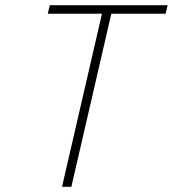

<svg xmlns="http://www.w3.org/2000/svg" viewBox="-20 -720 666 740"><path d="M164 -667 172 -700H626L618 -667H409L255 0H219L373 -667Z"/></svg>

Font: TitilliumWebThinItalic
Style: Thin Italic
Weight: 200
Italic angle: -13°
Version: Version 1.001;PS 57.000;hotconv 1.0.70;makeotf.lib2.5.55311